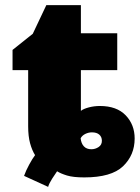

<svg xmlns="http://www.w3.org/2000/svg" viewBox="-20 -683 546 750"><path d="M74 4Q81 -16 94 -40Q107 -64 117 -77Q105 -96 97.5 -123.5Q90 -151 90 -190V-409H29V-488L108 -551L161 -663H296V-553H438V-409H296V-250Q306 -258 327 -263.5Q348 -269 370 -269Q436 -269 471 -232.5Q506 -196 506 -142Q506 -77 460.5 -33.5Q415 10 309 10Q266 10 241.5 2.5Q217 -5 203 -14Q196 -4 184 14.5Q172 33 168 47ZM337 -100Q352 -100 365 -108.5Q378 -117 378 -133Q378 -148 368 -157Q358 -166 339 -166Q326 -166 313.5 -160Q301 -154 295 -143Q297 -123 307.5 -111.5Q318 -100 337 -100Z"/></svg>

Font: Noto Sans Display Black
Style: Regular
Weight: 900
Designer: Monotype Design Team
Foundry: Monotype Imaging Inc.
Version: Version 2.003